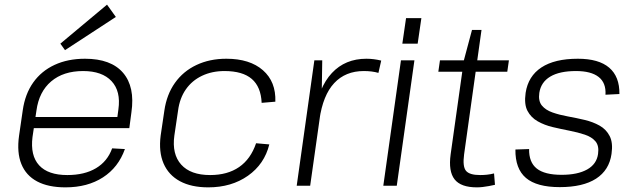

<svg xmlns="http://www.w3.org/2000/svg" viewBox="-20 -800 2720 827"><path d="M262 7Q188 7 140 -18.5Q92 -44 72 -93.5Q52 -143 62 -215L78 -325Q88 -395 123 -444.5Q158 -494 215 -520.5Q272 -547 346 -547Q458 -547 510 -486.5Q562 -426 546 -316L537 -248H114L121 -296H496L483 -277L490 -329Q501 -407 460.5 -450.5Q420 -494 338 -494Q253 -494 200.5 -449.5Q148 -405 137 -324L120 -210Q110 -130 148.5 -88Q187 -46 270 -46Q344 -46 393.5 -75.5Q443 -105 463 -161L518 -158Q490 -79 423.5 -36Q357 7 262 7ZM479 -727 260 -584 240 -612 441 -780Z M877 7Q804 7 755 -19.5Q706 -46 684.5 -96Q663 -146 672 -216L688 -324Q698 -393 733.5 -443Q769 -493 826 -520Q883 -547 955 -547Q1056 -547 1112.5 -497.5Q1169 -448 1166 -362L1107 -357Q1104 -426 1064.5 -460Q1025 -494 947 -494Q893 -494 850 -473.5Q807 -453 780.5 -415Q754 -377 747 -324L731 -216Q720 -136 760.5 -91Q801 -46 885 -46Q960 -46 1010 -80.5Q1060 -115 1083 -183L1140 -178Q1119 -93 1048 -43Q977 7 877 7Z M1334 -540H1368L1365 -346L1316 0H1258ZM1335 -305Q1352 -424 1409.5 -485.5Q1467 -547 1558 -547Q1574 -547 1590 -545Q1606 -543 1622 -539L1610 -486Q1583 -494 1547 -494Q1468 -494 1419.5 -442Q1371 -390 1356 -285Z M1765 -540 1689 0H1631L1707 -540ZM1795 -722 1779 -612H1713L1729 -722Z M2034 7Q1965 7 1938 -27.5Q1911 -62 1921 -135L1978 -540L2013 -671H2054L1979 -135Q1972 -83 1987 -64.5Q2002 -46 2048 -46Q2063 -46 2077.5 -47.5Q2092 -49 2108 -53L2112 -4Q2099 -1 2085.5 1.5Q2072 4 2059 5.5Q2046 7 2034 7ZM1875 -540H2172L2165 -491H1868Z M2391 6Q2292 6 2245.5 -33.5Q2199 -73 2200 -156L2259 -158Q2258 -101 2292 -74Q2326 -47 2399 -47Q2468 -47 2509 -70Q2550 -93 2556 -137Q2561 -172 2545 -191Q2529 -210 2499 -220Q2469 -230 2433 -237Q2397 -244 2361 -252.5Q2325 -261 2296 -277.5Q2267 -294 2252 -322.5Q2237 -351 2244 -400Q2255 -472 2312 -509.5Q2369 -547 2469 -547Q2559 -547 2604 -508.5Q2649 -470 2648 -395L2588 -392Q2591 -443 2558.5 -468.5Q2526 -494 2461 -494Q2390 -494 2350 -470Q2310 -446 2303 -400Q2298 -365 2314 -345.5Q2330 -326 2360 -315.5Q2390 -305 2426 -298.5Q2462 -292 2498 -283.5Q2534 -275 2562.5 -259Q2591 -243 2606 -214Q2621 -185 2614 -137Q2604 -67 2547.5 -30.5Q2491 6 2391 6Z"/></svg>

Font: Pathway Extreme 8pt Thin 12pt
Style: Italic
Weight: 100
Italic angle: -8°
Version: Version 1.001;gftools[0.9.26]